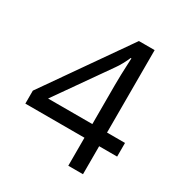

<svg xmlns="http://www.w3.org/2000/svg" viewBox="-169 -840 909 962"><g transform="rotate(30 286.0 -359.0)"><path d="M552 -162H448V0H363V-162H21V-237L357 -718H448V-241H552ZM363 -466Q363 -501 364 -528Q365 -555 366 -578.5Q367 -602 368 -624H364Q356 -605 344 -583Q332 -561 321 -546L107 -241H363Z"/></g></svg>

Font: Noto Sans Cherokee
Style: Regular
Weight: 400
Designer: Monotype Design Team
Foundry: Monotype Imaging Inc.
Version: Version 2.001